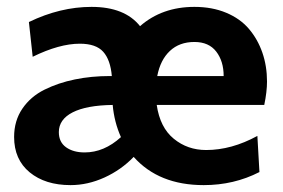

<svg xmlns="http://www.w3.org/2000/svg" viewBox="-20 -528 823 558"><path d="M756 -291Q756 -261.5 748 -223H435.5Q445 -157.5 485 -124.8Q525 -92 579 -92Q653 -92 728 -133L734 -28Q660 10 572 10Q441.5 10 368.5 -72Q332.5 -34.5 283.8 -12.2Q235 10 185 10Q111.5 10 66.2 -27.2Q21 -64.5 21 -130Q21 -177 45 -212.2Q69 -247.5 109.5 -267.5Q150 -287.5 197.8 -297.2Q245.5 -307 299 -307H305Q301 -354 280 -377.5Q259 -401 212 -401Q152.5 -401 75 -363L64 -464Q155 -508 246 -508Q342.5 -508 387 -452Q451 -508 545 -508Q596.5 -508 637.2 -491Q678 -474 703.5 -444Q729 -414 742.5 -375Q756 -336 756 -291ZM437 -307H630Q630 -350 608.5 -378Q587 -406 545 -406Q501.5 -406 473.8 -380Q446 -354 437 -307ZM226 -85Q282.5 -85 331.5 -129.5Q312 -173 307.5 -223Q231.5 -222 191.2 -201.5Q151 -181 151 -144Q151 -115 172 -100Q193 -85 226 -85Z"/></svg>

Font: Cabin
Style: Bold
Weight: 700
Designer: Pablo Impallari
Foundry: Pablo Impallari. http://www.impallari.com Igino Marini. http://www.ikern.com
Version: Version 3.001;hotconv 1.0.109;makeotfexe 2.5.65596